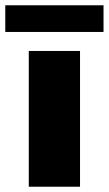

<svg xmlns="http://www.w3.org/2000/svg" viewBox="-57 -707 412 727"><path d="M-37 -586V-687H335V-586ZM52 0V-514H246V0Z"/></svg>

Font: Special Gothic Expanded One
Style: Regular
Weight: 400
Designer: Alistair McCready
Foundry: Monolith
Version: Version 1.010; ttfautohint (v1.8.4.7-5d5b)